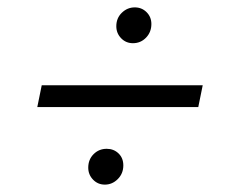

<svg xmlns="http://www.w3.org/2000/svg" viewBox="-20 -610 615 520"><path d="M295 -539Q295 -561 310 -575.5Q325 -590 345 -590Q364 -590 377 -577Q390 -564 390 -545Q390 -523 375.5 -508Q361 -493 340 -493Q321 -493 308 -506.5Q295 -520 295 -539ZM93 -379H529L517 -320H81ZM219 -156Q219 -178 233.5 -192.5Q248 -207 269 -207Q288 -207 301 -194.5Q314 -182 314 -162Q314 -140 299 -125Q284 -110 264 -110Q245 -110 232 -123.5Q219 -137 219 -156Z"/></svg>

Font: Montserrat Alternates
Style: Italic
Weight: 400
Italic angle: -11.3°
Designer: Julieta Ulanovsky
Foundry: Julieta Ulanovsky
Version: Version 7.200